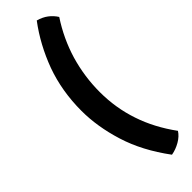

<svg xmlns="http://www.w3.org/2000/svg" viewBox="-344 -818 1050 1050"><g transform="rotate(-45 181.5 -293.0)"><path d="M248 227.5Q282.2 221.7 314.5 203.1Q346.7 184.6 363.3 158.2Q286.1 52.7 249 -58.6Q210.9 -170.9 210.9 -293.9Q210.9 -412.1 244.1 -526.4Q278.3 -640.6 344.7 -741.2Q328.1 -767.6 303.7 -786.1Q279.3 -804.7 244.1 -814.5Q164.1 -708 115.2 -576.2Q67.4 -443.4 67.4 -292Q67.4 -169.9 108.4 -38.1Q149.4 94.7 248 227.5Z"/></g></svg>

Font: cl
Style: Bold
Weight: 400
Designer: Mitja Miklavcic
Version: Version 7.504; 2011; Build 1021